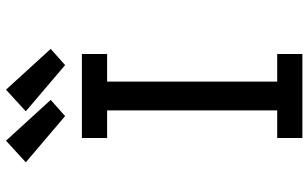

<svg xmlns="http://www.w3.org/2000/svg" viewBox="-214 -814 1028 640"><g transform="rotate(-90 300.0 -494.0)"><path d="M160 0V-84H252V-651H160V-735H440V-651H348V-84H440V0ZM403 -791 249 -922 321 -988 457 -839ZM233 -791 79 -922 151 -988 287 -839Z"/></g></svg>

Font: Zed Mono Medium Extended
Style: Regular
Weight: 500
Width: 7
Monospace: yes
Designer: Belleve Invis
Foundry: Belleve Invis
Version: Version 1.0.0; ttfautohint (v1.8.4)